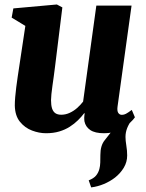

<svg xmlns="http://www.w3.org/2000/svg" viewBox="-20 -584 650 856"><path d="M386.5 251.5 375.5 220Q397.5 211.5 408 199Q418.5 186.5 423 169.5Q426.5 156.5 427 140.8Q427.5 125 427.5 106.5Q427.5 65 446.5 41.5Q465.5 18 481.5 -3L568 -49.5Q554.5 -32 547 -13Q539.5 6 539.5 26.5Q539.5 42 543.2 64.8Q547 87.5 547 109Q547 138.5 532 163.5Q517 188.5 493 207.5Q470.5 225 442.8 236.5Q415 248 386.5 251.5ZM185 10Q154.5 10 122.8 -2Q91 -14 69 -41Q47 -68 46 -113.5Q46 -130.5 47.8 -151.5Q49.5 -172.5 52.5 -195.5Q55.5 -218.5 59 -242.5Q62.5 -266.5 66 -289L93 -468.5L32 -505.5L39.5 -546.5L233.5 -564L258 -551L225.5 -288Q223 -266.5 219.8 -244.2Q216.5 -222 213.8 -201.5Q211 -181 209.2 -164.5Q207.5 -148 207.5 -137.5Q207.5 -114.5 212.2 -100.2Q217 -86 227 -79.2Q237 -72.5 253 -72.5Q272.5 -72.5 290.5 -80.8Q308.5 -89 323.8 -102.5Q339 -116 350.5 -131L409.5 -559H566.5L504 -108.5Q501.5 -89.5 507.2 -80.8Q513 -72 523.5 -72Q532.5 -72 541.2 -76.5Q550 -81 567.5 -94L581.5 -61Q575.5 -51.5 557.5 -34.5Q539.5 -17.5 510.8 -3.8Q482 10 444 10Q403.5 10 382.5 -4.2Q361.5 -18.5 356.5 -43Q356 -46 355.8 -50.2Q355.5 -54.5 355.5 -59.2Q355.5 -64 356.2 -69Q357 -74 357.5 -78.5L355.5 -79.5Q343.5 -63.5 327.5 -47.8Q311.5 -32 290.8 -18.8Q270 -5.5 244 2.2Q218 10 185 10Z"/></svg>

Font: Merriweather 28pt Black
Style: Italic
Weight: 900
Italic angle: -7.8°
Version: Version 2.101